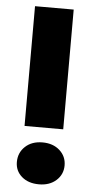

<svg xmlns="http://www.w3.org/2000/svg" viewBox="-56 -830 419 863"><g transform="rotate(5 153.5 -398.0)"><path d="M240.9 -255.8H66.4V-796.1H240.9ZM261.2 -94.6Q261.2 -53.9 231.3 -26.9Q201.3 0 153.7 0Q105.4 0 75.8 -25.7Q46.1 -51.3 46.1 -91.4Q46.1 -133.7 75.8 -161.4Q105.4 -189.1 153.7 -189.1Q201.3 -189.1 231.3 -162.2Q261.2 -135.2 261.2 -94.6Z"/></g></svg>

Font: iiserrat Thin
Style: Regular
Weight: 100
Designer: Akira Ohta
Foundry: Akira Ohta
Version: Version 1.200;Glyphs 3.3.1 (3343)